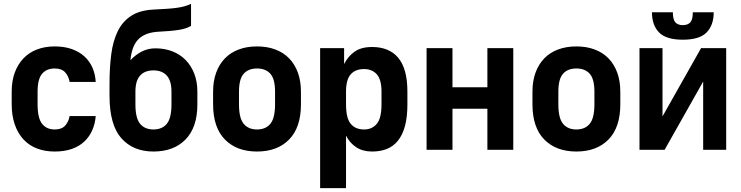

<svg xmlns="http://www.w3.org/2000/svg" viewBox="-20 -781 3865 1001"><path d="M265 9Q316 9 354.5 -4.5Q393 -18 419.5 -43Q446 -68 461 -102Q476 -136 479 -176H343Q338 -147 320 -126.5Q302 -106 265 -106Q223 -106 199.5 -135.5Q176 -165 176 -237V-303Q176 -369 199.5 -396.5Q223 -424 265 -424Q302 -424 320 -403.5Q338 -383 343 -354H479Q477 -393 462.5 -427Q448 -461 421 -486Q394 -511 355 -525Q316 -539 265 -539Q214 -539 172.5 -523Q131 -507 102 -476.5Q73 -446 57 -402.5Q41 -359 41 -303V-237Q41 -178 57 -132Q73 -86 102 -54.5Q131 -23 172.5 -7Q214 9 265 9Z M780 9Q674 9 612.5 -60.5Q551 -130 551 -282V-346Q551 -429 560 -498Q569 -567 593.5 -617.5Q618 -668 662.5 -697.5Q707 -727 778 -731Q819 -733 848.5 -735Q878 -737 900.5 -740Q923 -743 941 -748Q959 -753 976 -761V-646Q964 -639 949.5 -634Q935 -629 914 -625.5Q893 -622 864.5 -619.5Q836 -617 797 -615Q763 -612 738 -601Q713 -590 697 -571.5Q681 -553 672 -526.5Q663 -500 660 -467Q687 -496 719.5 -512.5Q752 -529 790 -529Q839 -529 879.5 -513Q920 -497 948.5 -467.5Q977 -438 993 -396.5Q1009 -355 1009 -303V-237Q1009 -117 947.5 -54Q886 9 780 9ZM780 -106Q825 -106 849.5 -135.5Q874 -165 874 -237V-303Q874 -360 849.5 -387Q825 -414 780 -414Q735 -414 710.5 -387Q686 -360 686 -303V-237Q686 -165 710.5 -135.5Q735 -106 780 -106Z M1320 9Q1214 9 1152.5 -53.8Q1091 -116.6 1091 -237V-303Q1091 -358.6 1107 -402.4Q1123.1 -446.2 1152.5 -476.6Q1182 -507 1224.5 -523Q1267 -539 1320 -539Q1373.1 -539 1415.5 -523Q1458 -507 1487.5 -476.6Q1516.9 -446.2 1533 -402.4Q1549 -358.6 1549 -303V-237Q1549 -116.6 1487.5 -53.8Q1426 9 1320 9ZM1320 -106Q1365 -106 1389.5 -135.5Q1414 -165 1414 -237V-303Q1414 -369 1389.5 -396.5Q1365 -424 1320 -424Q1275 -424 1250.5 -396.5Q1226 -369 1226 -303V-237Q1226 -165 1250.5 -135.5Q1275 -106 1320 -106Z M1649 -530H1774V-447Q1794 -487 1828.5 -511.5Q1863 -536 1920 -536Q1963 -536 1997 -522.5Q2031 -509 2055 -481Q2079 -453 2091.5 -409Q2104 -365 2104 -303V-237Q2104 -171 2091.5 -124.5Q2079 -78 2055 -48Q2031 -18 1997 -4.5Q1963 9 1920 9Q1871 9 1837 -13.5Q1803 -36 1784 -74V200H1649ZM1878 -106Q1920 -106 1944.5 -135.5Q1969 -165 1969 -237V-303Q1969 -366 1944.5 -393.5Q1920 -421 1878 -421Q1833 -421 1808.5 -393.5Q1784 -366 1784 -303V-237Q1784 -165 1808.5 -135.5Q1833 -106 1878 -106Z M2204 -530H2339V-326H2521V-530H2656V0H2521V-214H2339V0H2204Z M2985 9Q2879 9 2817.5 -53.8Q2756 -116.6 2756 -237V-303Q2756 -358.6 2772 -402.4Q2788.1 -446.2 2817.5 -476.6Q2847 -507 2889.5 -523Q2932 -539 2985 -539Q3038.1 -539 3080.5 -523Q3123 -507 3152.5 -476.6Q3181.9 -446.2 3198 -402.4Q3214 -358.6 3214 -303V-237Q3214 -116.6 3152.5 -53.8Q3091 9 2985 9ZM2985 -106Q3030 -106 3054.5 -135.5Q3079 -165 3079 -237V-303Q3079 -369 3054.5 -396.5Q3030 -424 2985 -424Q2940 -424 2915.5 -396.5Q2891 -369 2891 -303V-237Q2891 -165 2915.5 -135.5Q2940 -106 2985 -106Z M3314 -530H3434V-174L3635 -530H3766V0H3646V-356L3445 0H3314ZM3540 -574Q3453 -574 3416 -612Q3379 -650 3379 -717H3488Q3488 -679 3501 -664.5Q3514 -650 3539.6 -650Q3566 -650 3579 -664.5Q3592 -679 3592 -717H3701Q3701 -650 3664 -612Q3627 -574 3540 -574Z"/></svg>

Font: Golos UI VF
Style: Regular
Weight: 400
Designer: A.Korolkova, Vitaly Kuzmin
Foundry: ParaType Ltd
Version: Version 2.000